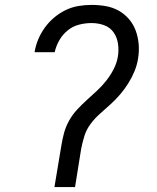

<svg xmlns="http://www.w3.org/2000/svg" viewBox="-20 -763 640 783"><path d="M202 0 230 -168Q234 -194 241 -220Q248 -246 261.5 -270.5Q275 -295 294.5 -316Q314 -337 335 -356Q356 -375 376.5 -394Q397 -413 414.5 -435.5Q432 -458 444.5 -483Q457 -508 461 -534Q465 -560 461 -586Q457 -612 442.5 -632Q428 -652 404 -660.5Q380 -669 353 -669Q328 -669 302.5 -662.5Q277 -656 256 -639Q235 -622 221.5 -598Q208 -574 203 -550H121Q125 -576 135.5 -601.5Q146 -627 162.5 -650Q179 -673 201 -691.5Q223 -710 248 -722Q273 -734 300 -738.5Q327 -743 353 -743Q383 -743 411.5 -738Q440 -733 464 -719.5Q488 -706 506 -685Q524 -664 533.5 -638Q543 -612 545.5 -583Q548 -554 543 -524Q539 -498 528.5 -472.5Q518 -447 503 -423Q488 -399 469.5 -377.5Q451 -356 430 -337Q409 -318 387.5 -299Q366 -280 349 -257Q332 -234 324 -208Q316 -182 311 -156L286 0Z"/></svg>

Font: Iosevka SS04 Extended
Style: Italic
Weight: 400
Width: 7
Italic angle: -9°
Monospace: yes
Designer: Belleve Invis
Foundry: Belleve Invis
Version: Version 19.0.0; ttfautohint (v1.8.4)